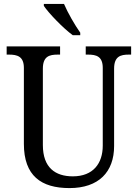

<svg xmlns="http://www.w3.org/2000/svg" viewBox="-20 -951 704 981"><path d="M352 -771H390V-784C363 -822 326 -886 307 -931H204V-921C227 -886 302 -807 352 -771ZM335 10C484 10 563 -72 563 -205V-600C563 -663 596 -672 638 -672H650V-714H418V-672H430C472 -672 505 -663 505 -604V-207C505 -116 456 -50 352 -50C263 -50 199 -94 199 -210V-600C199 -663 232 -672 275 -672H287V-714H14V-672H26C68 -672 102 -663 102 -604V-216C102 -53 190 10 335 10Z"/></svg>

Font: Noto Serif Ethiopic SemiCondensed
Style: Regular
Weight: 400
Width: 4
Designer: Monotype Design Team
Foundry: Monotype Imaging Inc.
Version: Version 2.102